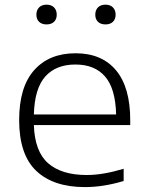

<svg xmlns="http://www.w3.org/2000/svg" viewBox="-20 -772 614 802"><path d="M335 9.5Q203 9.5 131.5 -58.2Q60 -126 60 -270.5Q60 -408.5 122.8 -479Q185.5 -549.5 295.5 -549.5Q405 -549.5 464.5 -478.5Q524 -407.5 524 -269.5V-249.5H121.5Q125 -139 181.2 -90Q237.5 -41 341.5 -41Q378 -41 416.5 -47.8Q455 -54.5 496.5 -67V-16Q412 9.5 335 9.5ZM295 -502.5Q214 -502.5 169.2 -452.5Q124.5 -402.5 121.5 -294H465Q462.5 -401.5 419.2 -452Q376 -502.5 295 -502.5ZM420.5 -670Q400.5 -670 389.2 -681Q378 -692 378 -710.5Q378 -729.5 389.2 -741Q400.5 -752.5 420.5 -752.5Q440.5 -752.5 451.8 -741Q463 -729.5 463 -710.5Q463 -692 451.8 -681Q440.5 -670 420.5 -670ZM174.5 -670Q154.5 -670 143.2 -681Q132 -692 132 -710.5Q132 -729.5 143.2 -741Q154.5 -752.5 174.5 -752.5Q194.5 -752.5 205.8 -741Q217 -729.5 217 -710.5Q217 -692 205.8 -681Q194.5 -670 174.5 -670Z"/></svg>

Font: Encode Sans Expanded Light
Style: Regular
Weight: 300
Width: 7
Designer: Multiple Designers
Foundry: Impallari Type
Version: Version 3.000; ttfautohint (v1.8.3) -l 8 -r 50 -G 200 -x 14 